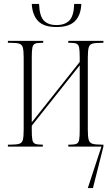

<svg xmlns="http://www.w3.org/2000/svg" viewBox="-20 -743 565 973"><path d="M266 -606Q202 -606 173 -636.5Q144 -667 141 -723H178Q180 -662 202 -639Q224 -616 266 -616Q309 -616 331.5 -639Q354 -662 356 -723H392Q390 -667 360.5 -636.5Q331 -606 266 -606ZM20 0V-10H35Q64 -10 78 -14.5Q92 -19 96 -35Q100 -51 100 -85V-451Q100 -485 96 -501Q92 -517 78 -521.5Q64 -526 35 -526H20V-536H199V-526H192Q168 -526 157.5 -521.5Q147 -517 144 -501.5Q141 -486 141 -453V-123L384 -429V-453Q384 -486 381 -501.5Q378 -517 368 -521.5Q358 -526 337 -526H326V-536H504V-526H494Q463 -526 448.5 -522Q434 -518 429.5 -502Q425 -486 425 -451V-85Q425 -50 429.5 -34.5Q434 -19 448.5 -14.5Q463 -10 494 -10H504V0L451 210H425L494 0H326V-10H337Q358 -10 368 -14.5Q378 -19 381 -34.5Q384 -50 384 -84V-412L141 -106V-84Q141 -50 144 -34.5Q147 -19 158 -14.5Q169 -10 191 -10H197V0Z"/></svg>

Font: Noto Serif Display ExtraCondensed ExtraLight
Style: Regular
Weight: 200
Width: 2
Designer: Monotype Design Team
Foundry: Monotype Imaging Inc.
Version: Version 2.009